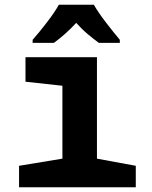

<svg xmlns="http://www.w3.org/2000/svg" viewBox="-20 -786 640 806"><path d="M206 -606Q227 -621 251.5 -642.5Q276 -664 300 -690Q323 -664 348 -643Q373 -622 395 -606H483V-619Q456 -651 424.5 -692Q393 -733 374 -766H227Q210 -735 176.5 -691.5Q143 -648 117 -619V-606ZM550 0V-90L387 -120V-546H87V-443L242 -426V-120L60 -90V0Z"/></svg>

Font: Noto Sans Mono UI
Style: Bold
Weight: 700
Designer: Monotype Design team
Foundry: Monotype Imaging Inc.
Version: 1.000